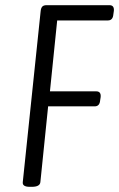

<svg xmlns="http://www.w3.org/2000/svg" viewBox="-20 -720 460 742"><path d="M95 2Q66 2 68 -16L137 -676Q138 -688 143 -694Q148 -700 160 -700H403Q422 -700 420 -678L418 -664Q416 -641 397 -641H201L173 -367H352Q371 -367 369 -345L367 -332Q365 -309 346 -309H166L136 -16Q134 2 103 2Z"/></svg>

Font: Asap Condensed Condensed Light
Style: Italic
Weight: 300
Width: 3
Italic angle: -6°
Designer: Pablo Cosgaya
Foundry: Omnibus-Type
Version: Version 3.001; ttfautohint (v1.8.4.7-5d5b)